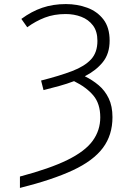

<svg xmlns="http://www.w3.org/2000/svg" viewBox="-20 -744 640 944"><path d="M78 124Q225 85 311.5 42.5Q398 0 435.5 -51.5Q473 -103 473 -167Q473 -234 439 -274.5Q405 -315 344 -345Q310 -332 272 -321.5Q234 -311 194 -301L182 -348Q273 -371 334.5 -394.5Q396 -418 427.5 -452Q459 -486 459 -543Q459 -590 437 -619Q415 -648 379.5 -661.5Q344 -675 303 -675Q246 -675 200.5 -657.5Q155 -640 114 -610L85 -651Q135 -688 188 -706Q241 -724 304 -724Q360 -724 409 -706Q458 -688 488.5 -648.5Q519 -609 519 -544Q519 -480 485.5 -438.5Q452 -397 397 -369Q434 -351 465 -325Q496 -299 514.5 -260.5Q533 -222 533 -168Q533 -80 486 -17Q439 46 338.5 93Q238 140 78 180Z"/></svg>

Font: Noto Sans Mono Light
Style: Regular
Weight: 300
Designer: Monotype Design Team
Foundry: Monotype Imaging Inc.
Version: Version 2.014; ttfautohint (v1.8.4.7-5d5b)